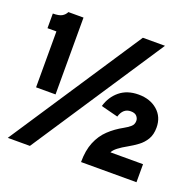

<svg xmlns="http://www.w3.org/2000/svg" viewBox="-127 -846 1012 991"><g transform="rotate(20 379.5 -350.0)"><path d="M63 -283V-590H14V-670.5Q47 -670.5 63 -679.5Q79 -688.5 87 -705H170V-283ZM15 12 493.5 -712H615L136.5 12ZM413 0Q413 -64 431.8 -109.5Q450.5 -155 483.8 -186.5Q517 -218 560 -241.5Q580 -252.5 594.2 -264.8Q608.5 -277 608.5 -297Q608.5 -311 598.2 -322.5Q588 -334 565.5 -334Q523 -334 508.5 -284.5L415 -308.5Q430.5 -362.5 471.2 -395.8Q512 -429 574 -429Q637.5 -429 678 -393.8Q718.5 -358.5 718.5 -300Q718.5 -261.5 703 -235.5Q687.5 -209.5 663.2 -191.5Q639 -173.5 613 -159Q584 -143 564.5 -128Q545 -113 538.5 -99H717.5V0Z"/></g></svg>

Font: Overpass
Style: Bold
Weight: 700
Designer: Delve Withrington, Dave Bailey, Thomas Jockin
Foundry: Delve Fonts LLC
Version: Version 4.000; ttfautohint (v1.8.3)